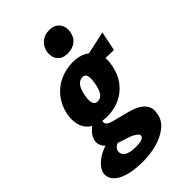

<svg xmlns="http://www.w3.org/2000/svg" viewBox="-352 -780 1168 1168"><g transform="rotate(-45 232.0 -196.0)"><path d="M151 289Q80 289 28 274Q-24 259 -49 230.5Q-74 202 -67 164Q-58 129 -16 96.5Q26 64 113 42L150 92Q123 97 108.5 107Q94 117 90 132Q84 160 107 177.5Q130 195 186 195Q220 195 237 188.5Q254 182 255 169Q257 159 245.5 149.5Q234 140 215 131Q196 122 171 115Q147 108 121 97.5Q95 87 73.5 71.5Q52 56 41 35Q30 14 35 -13Q40 -37 61 -59.5Q82 -82 113.5 -103Q145 -124 179 -139L205 -109Q189 -97 177.5 -89.5Q166 -82 160 -74.5Q154 -67 151 -55Q148 -41 160 -31.5Q172 -22 194.5 -15.5Q217 -9 244 -3Q276 5 310.5 14.5Q345 24 372.5 40Q400 56 414 83Q428 110 418 151Q409 195 370 226Q331 257 273.5 273Q216 289 151 289ZM194 -59Q133 -59 92.5 -80.5Q52 -102 36 -143.5Q20 -185 31 -245Q44 -306 79 -350Q114 -394 166 -418Q218 -442 279 -442Q333 -442 371.5 -419.5Q410 -397 427 -355Q444 -313 431 -254Q419 -192 385 -148.5Q351 -105 302 -82Q253 -59 194 -59ZM217 -165Q242 -165 257.5 -186Q273 -207 281 -252Q289 -296 282.5 -316Q276 -336 256 -336Q231 -336 213.5 -315Q196 -294 187 -248Q179 -204 187 -184.5Q195 -165 217 -165ZM507 -317 336 -320 345 -401 533 -442ZM295 -500Q260 -500 240 -515Q220 -530 213.5 -554Q207 -578 213 -605Q222 -639 248.5 -660Q275 -681 313 -681Q347 -681 367.5 -666Q388 -651 395 -626.5Q402 -602 395 -574Q387 -537 359 -518.5Q331 -500 295 -500Z"/></g></svg>

Font: Ysabeau Office Black
Style: Italic
Weight: 900
Italic angle: -12°
Designer: Christian Thalmann (Catharsis Fonts)
Version: Version 2.001;gftools[0.9.30]; featfreeze: tnum,lnum,ss02